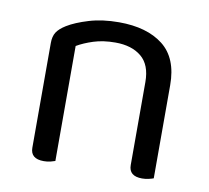

<svg xmlns="http://www.w3.org/2000/svg" viewBox="-61 -542 671 615"><g transform="rotate(10 275.0 -235.0)"><path d="M395 -301Q395 -357 363.5 -383Q332 -409 279 -409Q239 -409 208 -399Q177 -389 155 -376V-2Q150 0 140 2.5Q130 5 118 5Q75 5 75 -31V-372Q75 -393 83.5 -406.5Q92 -420 113 -433Q139 -449 182 -462Q225 -475 279 -475Q370 -475 422.5 -434Q475 -393 475 -305V-2Q470 0 459.5 2.5Q449 5 438 5Q395 5 395 -31V-301Z"/></g></svg>

Font: Baloo Chettan 2
Style: Regular
Weight: 400
Designer: Maithili Shingre, Unnati Kotecha and Ek Type
Foundry: Ek Type
Version: Version 1.640;hotconv 1.0.111;makeotfexe 2.5.65597; ttfautoh